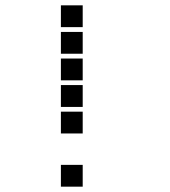

<svg xmlns="http://www.w3.org/2000/svg" viewBox="-20 -711 640 722"><path d="M210 -691Q209 -691 209 -691Q209 -691 209 -690V-610Q209 -609 209 -609Q209 -609 210 -609H290Q291 -609 291 -609Q291 -609 291 -610V-690Q291 -691 291 -691Q291 -691 290 -691ZM210 -591Q209 -591 209 -591Q209 -591 209 -590V-510Q209 -509 209 -509Q209 -509 210 -509H290Q291 -509 291 -509Q291 -509 291 -510V-590Q291 -591 291 -591Q291 -591 290 -591ZM210 -491Q209 -491 209 -491Q209 -491 209 -490V-410Q209 -409 209 -409Q209 -409 210 -409H290Q291 -409 291 -409Q291 -409 291 -410V-490Q291 -491 291 -491Q291 -491 290 -491ZM210 -391Q209 -391 209 -391Q209 -391 209 -390V-310Q209 -309 209 -309Q209 -309 210 -309H290Q291 -309 291 -309Q291 -309 291 -310V-390Q291 -391 291 -391Q291 -391 290 -391ZM210 -291Q209 -291 209 -291Q209 -291 209 -290V-210Q209 -209 209 -209Q209 -209 210 -209H290Q291 -209 291 -209Q291 -209 291 -210V-290Q291 -291 291 -291Q291 -291 290 -291ZM210 -91Q209 -91 209 -91Q209 -91 209 -90V-10Q209 -9 209 -9Q209 -9 210 -9H290Q291 -9 291 -9Q291 -9 291 -10V-90Q291 -91 291 -91Q291 -91 290 -91Z"/></svg>

Font: Doto Black ExtraBold
Style: Regular
Weight: 800
Monospace: yes
Version: Version 1.000